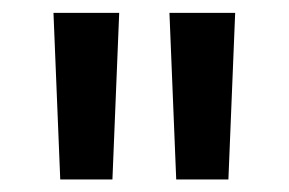

<svg xmlns="http://www.w3.org/2000/svg" viewBox="-20 -720 448 298"><path d="M73.5 -441.5 63 -700H165L154.5 -441.5ZM253.5 -441.5 243 -700H345L334.5 -441.5Z"/></svg>

Font: Geologica EX
Style: Regular
Weight: 400
Designer: Sindre Bremnes, Frode Helland
Foundry: Monokrom Skriftforlag AS
Version: Version 1.010;gftools[0.9.28]